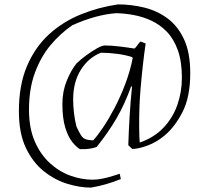

<svg xmlns="http://www.w3.org/2000/svg" viewBox="-20 -669 937 874"><path d="M394 185Q343 185 286 167.5Q229 150 179 110Q129 70 97.5 3.5Q66 -63 66 -162Q66 -282 103 -368.5Q140 -455 203 -512.5Q266 -570 347 -603Q428 -636 517 -649Q578 -649 637 -634.5Q696 -620 743 -585Q790 -550 818 -489.5Q846 -429 846 -336Q846 -228 811 -159.5Q776 -91 729 -52Q692 -21 650.5 -6Q609 9 582 9L564 -8Q566 -73 570 -139.5Q574 -206 581 -275L577 -276Q548 -195 510.5 -130.5Q473 -66 420 0Q407 5 387.5 8Q368 11 344 10Q328 1 309 -22.5Q290 -46 277 -88.5Q264 -131 264 -196Q264 -253 284 -302Q304 -351 329 -381Q349 -400 374.5 -418.5Q400 -437 422.5 -449.5Q445 -462 457 -462Q486 -462 523.5 -457.5Q561 -453 592 -448Q598 -452 606 -464Q614 -476 620 -480L643 -471Q636 -423 630 -369Q624 -315 620 -266.5Q616 -218 615 -186Q613 -134 613.5 -88Q614 -42 616 -20Q682 -43 724.5 -88Q767 -133 787.5 -192Q808 -251 808 -315Q808 -389 789.5 -440.5Q771 -492 739.5 -524.5Q708 -557 669 -575Q630 -593 589 -600.5Q548 -608 510 -609Q465 -606 415 -592.5Q365 -579 309 -554Q255 -517 210.5 -464Q166 -411 139 -338Q112 -265 112 -170Q112 -86 138 -26Q164 34 206.5 73Q249 112 300 130.5Q351 149 402 149Q423 149 447.5 144Q472 139 493.5 132Q515 125 525 122L530 146Q461 174 394 185ZM404 -30Q423 -50 449 -88.5Q475 -127 501.5 -177.5Q528 -228 550 -286Q572 -344 584 -404L582 -409Q551 -419 512.5 -424Q474 -429 439 -429Q382 -406 347.5 -350.5Q313 -295 313 -216Q313 -186 317 -153Q321 -120 328 -93Q340 -67 348.5 -53.5Q357 -40 369.5 -35.5Q382 -31 404 -30Z"/></svg>

Font: Labrada Light
Style: Regular
Weight: 300
Designer: Mercedes Jáuregui
Foundry: Omnibus-Type Team
Version: Version 1.000; ttfautohint (v1.8.4.7-5d5b)